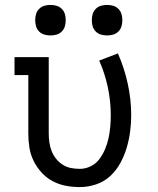

<svg xmlns="http://www.w3.org/2000/svg" viewBox="-20 -752 640 780"><path d="M304 8Q275 8 246.5 2.5Q218 -3 193 -16.5Q168 -30 148.5 -51.5Q129 -73 116.5 -98.5Q104 -124 99.5 -152.5Q95 -181 95 -210V-447H39V-520H178V-210Q178 -192 180.5 -174Q183 -156 189.5 -139Q196 -122 207.5 -107.5Q219 -93 234.5 -83Q250 -73 268 -69.5Q286 -66 304 -66Q327 -66 348.5 -76.5Q370 -87 384 -106Q398 -125 407 -146.5Q416 -168 421 -191Q426 -214 428 -237.5Q430 -261 430 -284Q430 -341 418 -397.5Q406 -454 383 -506L459 -535Q485 -476 499 -412Q513 -348 513 -284Q513 -250 508.5 -216.5Q504 -183 494.5 -151Q485 -119 468.5 -89Q452 -59 427.5 -36.5Q403 -14 370.5 -3Q338 8 304 8ZM415 -608Q402 -608 390 -611.5Q378 -615 369 -624Q360 -633 356.5 -645Q353 -657 353 -670Q353 -683 356.5 -695Q360 -707 369 -716Q378 -725 390 -728.5Q402 -732 415 -732Q428 -732 440 -728.5Q452 -725 461 -716Q470 -707 473.5 -695Q477 -683 477 -670Q477 -657 473.5 -645Q470 -633 461 -624Q452 -615 440 -611.5Q428 -608 415 -608ZM185 -608Q172 -608 160 -611.5Q148 -615 139 -624Q130 -633 126.5 -645Q123 -657 123 -670Q123 -683 126.5 -695Q130 -707 139 -716Q148 -725 160 -728.5Q172 -732 185 -732Q198 -732 210 -728.5Q222 -725 231 -716Q240 -707 243.5 -695Q247 -683 247 -670Q247 -657 243.5 -645Q240 -633 231 -624Q222 -615 210 -611.5Q198 -608 185 -608Z"/></svg>

Font: Iosevka Etoile
Style: Regular
Weight: 400
Designer: Belleve Invis
Foundry: Belleve Invis
Version: Version 33.2.4